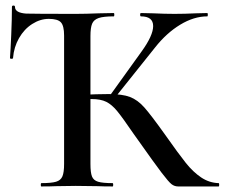

<svg xmlns="http://www.w3.org/2000/svg" viewBox="-20 -672 810 692"><path d="M129 -12Q165 -12 182 -17Q199 -22 205 -36.5Q211 -51 211 -81V-544Q211 -579 199.5 -591.5Q188 -604 156 -604Q125 -604 96 -585.5Q67 -567 48.5 -534.5Q30 -502 27 -463Q27 -460 21.5 -460Q16 -460 16 -463Q18 -489 20.5 -546.5Q23 -604 23 -647Q23 -652 28.5 -652Q34 -652 34 -647Q34 -626 74 -623Q106 -622 254 -622Q289 -622 337 -624L390 -625Q392 -625 392 -619Q392 -613 390 -613Q353 -613 335.5 -607Q318 -601 312 -586.5Q306 -572 306 -542V-81Q306 -50 311.5 -36Q317 -22 333.5 -17Q350 -12 386 -12Q388 -12 388 -6Q388 0 386 0Q352 0 332 -1L253 -2L182 -1Q163 0 129 0Q127 0 127 -6Q127 -12 129 -12ZM477 -168 462 -189Q421 -249 402 -272Q383 -295 363 -305Q343 -315 310 -315Q298 -315 287.5 -314Q277 -313 269 -312L268 -330Q334 -333 372 -333Q421 -333 448.5 -322.5Q476 -312 500 -285Q524 -258 574 -188Q624 -117 650 -84.5Q676 -52 705 -32.5Q734 -13 768 -12Q770 -12 770 -6Q770 0 768 0H622Q609 0 598.5 -8Q588 -16 562.5 -49.5Q537 -83 477 -168ZM375 -326 490 -486Q532 -544 532 -578Q532 -613 488 -613Q485 -613 485 -619Q485 -625 488 -625L532 -624Q574 -622 609 -622Q646 -622 686 -624L727 -625Q729 -625 729 -619Q729 -613 727 -613Q679 -613 629.5 -583Q580 -553 539 -501L392 -317Z"/></svg>

Font: Cormorant SC SemiBold
Style: Regular
Weight: 600
Designer: Christian Thalmann (Catharsis Fonts)
Foundry: Catharsis Fonts
Version: Version 4.000